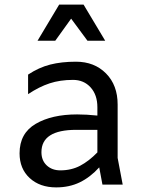

<svg xmlns="http://www.w3.org/2000/svg" viewBox="-20 -802 620 834"><path d="M425 0 411 -75Q372 -32 326.5 -10Q281 12 224 12Q153 12 109 -28.5Q65 -69 65 -136Q65 -223 135 -264Q205 -305 315 -305Q355 -305 403 -300V-336Q403 -390 373.5 -422.5Q344 -455 297 -455Q241 -455 195.5 -440Q150 -425 102 -393V-478Q149 -509 198 -521.5Q247 -534 310 -534Q390 -534 440.5 -483Q491 -432 491 -348V-116L513 0ZM403 -140V-238H311Q160 -238 160 -141Q160 -105 183 -83.5Q206 -62 242 -62Q290 -62 328 -82Q366 -102 403 -140ZM237 -782H343L437 -625H360L289 -721L220 -625H143Z"/></svg>

Font: AmikoRegular
Style: Regular
Weight: 400
Designer: Pablo Impallari, Rodrigo Fuenzalida, Andres Torresi
Foundry: Impallari Type
Version: Version 1.000; ttfautohint (v1.3)